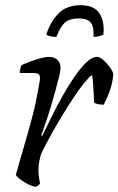

<svg xmlns="http://www.w3.org/2000/svg" viewBox="-20 -719 456 739"><path d="M118 0Q111 0 99 -5Q87 -10 74.5 -17.5Q62 -25 52.5 -33Q43 -41 41 -46Q45 -60 54 -92Q63 -124 76 -168Q89 -212 102 -261Q111 -293 118 -327.5Q125 -362 129.5 -387Q134 -412 134 -419Q134 -430 127.5 -434Q121 -438 109 -438H56Q56 -446 58 -454Q60 -462 62 -468Q80 -476 99 -483Q118 -490 136.5 -495Q155 -500 168 -500Q189 -500 201 -488.5Q213 -477 213 -456Q213 -447 207.5 -424.5Q202 -402 194 -372Q186 -342 176 -309Q166 -276 156 -247Q146 -218 139 -199L142 -195Q159 -230 179.5 -271.5Q200 -313 223 -353.5Q246 -394 269 -427Q292 -460 313.5 -480Q335 -500 353 -500Q363 -500 373.5 -491.5Q384 -483 393.5 -472Q403 -461 409.5 -450Q416 -439 416 -433Q413 -398 402 -368Q391 -338 379 -316Q368 -316 358 -318Q348 -320 342 -324Q342 -333 341 -353Q340 -373 338.5 -395Q337 -417 334 -430Q325 -425 306 -402Q287 -379 264 -344.5Q241 -310 217.5 -271Q194 -232 173 -194Q152 -156 138 -126Q134 -112 131 -97Q128 -82 128 -64Q128 -52 129.5 -39.5Q131 -27 134 -14Q133 -11 129.5 -7.5Q126 -4 118 0ZM197 -577Q183 -577 172 -580Q161 -583 158 -586Q175 -637 206 -668Q237 -699 290 -699Q342 -699 362.5 -668Q383 -637 378 -586Q372 -583 362 -580Q352 -577 340 -577Q342 -618 328.5 -633Q315 -648 283 -648Q249 -648 231 -633Q213 -618 197 -577Z"/></svg>

Font: Texturina Medium 12pt ExtraLight
Style: Italic
Weight: 250
Italic angle: -11°
Version: Version 1.002